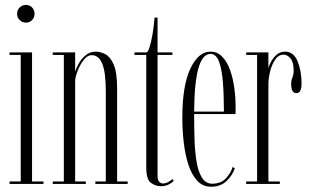

<svg xmlns="http://www.w3.org/2000/svg" viewBox="-20 -732 1238 764"><path d="M84 -642Q68.5 -642 58.2 -652.2Q48 -662.5 48 -677Q48 -692 58.2 -702.2Q68.5 -712.5 84 -712.5Q98 -712.5 107.8 -702.2Q117.5 -692 117.5 -677Q117.5 -662.5 107.8 -652.2Q98 -642 84 -642ZM18 0V-10H62.5V-513.5H18V-523.5H107.5V-10H153V0Z M190 0V-10H234V-513.5H190V-523.5H279V-447.5Q284.5 -464.5 295.5 -482.8Q306.5 -501 323 -513.8Q339.5 -526.5 361 -526.5Q380 -526.5 399.5 -516.2Q419 -506 432.5 -474.8Q446 -443.5 446 -380.5V-10H488V0H359.5V-10H401V-368Q401 -444 387 -478.2Q373 -512.5 345 -512.5Q327.5 -512.5 312.5 -492.8Q297.5 -473 288.2 -448.2Q279 -423.5 279 -409V-10H321.5V0Z M620.5 9Q599 9 580.5 -4.5Q562 -18 562 -65.5V-513.5H515V-523.5H562Q568.5 -523.5 575 -543.8Q581.5 -564 587 -596Q592.5 -628 595 -662H607V-523.5H666V-513.5H607V-32.5Q607 -15.5 613.5 -8.8Q620 -2 628.5 -2Q639.5 -2 650.8 -8.5Q662 -15 666 -19.5L671.5 -12.5Q663 -3.5 649.8 2.8Q636.5 9 620.5 9Z M819.5 11Q786.5 11 764.2 -13.5Q742 -38 729.2 -78Q716.5 -118 711 -166.5Q705.5 -215 705.5 -262.5Q705.5 -391.5 737.5 -459Q769.5 -526.5 817.5 -526.5Q845 -526.5 864.2 -506.5Q883.5 -486.5 895.2 -454Q907 -421.5 912.2 -383Q917.5 -344.5 917.5 -307Q917.5 -299.5 917.5 -292.2Q917.5 -285 917 -278H752.5V-275.5Q752.5 -227 754 -178.2Q755.5 -129.5 762 -89.5Q768.5 -49.5 783.5 -25.2Q798.5 -1 824.5 -1Q858.5 -1 878.5 -22Q898.5 -43 905.5 -67.5L914.5 -62.5Q904 -32.5 880.5 -10.8Q857 11 819.5 11ZM817.5 -517.5Q754 -517.5 752.5 -288H871Q871 -355 866.8 -406.8Q862.5 -458.5 851 -488Q839.5 -517.5 817.5 -517.5Z M959.5 0V-10H1003V-513.5H959.5V-523.5H1048V-460.5Q1048.5 -465.5 1056 -481.5Q1063.5 -497.5 1078 -512Q1092.5 -526.5 1114.5 -526.5Q1148.5 -526.5 1164.2 -488Q1180 -449.5 1180 -399.5Q1180 -382 1175.2 -371.8Q1170.5 -361.5 1159.5 -361.5Q1147.5 -361.5 1143 -372Q1138.5 -382.5 1138.5 -397.5Q1138.5 -411.5 1143.5 -423.5Q1148.5 -435.5 1148.5 -451.5Q1148.5 -484.5 1136 -499.5Q1123.5 -514.5 1109 -514.5Q1088 -514.5 1074.5 -494.2Q1061 -474 1054.5 -446.5Q1048 -419 1048 -397.5V-10H1093.5V0Z"/></svg>

Font: Imbue 100pt ExtraLight
Style: Regular
Weight: 200
Designer: Tyler Finck
Foundry: Etcetera Type Company
Version: Version 1.102; ttfautohint (v1.8.3)